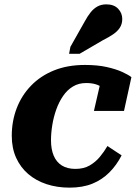

<svg xmlns="http://www.w3.org/2000/svg" viewBox="-20 -848 625 881"><path d="M326 -73Q364 -73 391 -88.5Q418 -104 438 -128Q458 -152 473 -178L538 -135Q515 -90 481.5 -56.5Q448 -23 403.5 -5Q359 13 299 13Q242 13 193.5 -3Q145 -19 109.5 -49.5Q74 -80 54 -124Q34 -168 34 -225Q34 -292 56.5 -351Q79 -410 122.5 -455Q166 -500 228 -525Q290 -550 370 -550Q427 -550 469.5 -540.5Q512 -531 540.5 -518Q569 -505 583 -494L549 -339H411L445 -487Q459 -485 466.5 -477Q474 -469 476.5 -458Q479 -447 477.5 -437Q476 -427 471 -422Q463 -435 450 -445.5Q437 -456 418.5 -461.5Q400 -467 375 -467Q341 -467 314.5 -451Q288 -435 269 -407Q250 -379 238 -345Q226 -311 220 -274.5Q214 -238 214 -204Q214 -163 226.5 -133.5Q239 -104 264 -88.5Q289 -73 326 -73ZM369 -750Q382 -774 396 -791.5Q410 -809 427.5 -818.5Q445 -828 468 -828Q503 -828 522 -808Q541 -788 541 -761Q541 -738 530 -721Q519 -704 499 -690.5Q479 -677 453 -664L345 -601H297L303 -633Z"/></svg>

Font: Roboto Serif
Style: Bold Italic
Weight: 700
Italic angle: -10°
Designer: Greg Gazdowicz
Foundry: Commercial Type
Version: Version 1.008